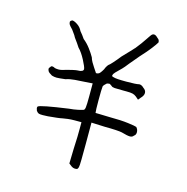

<svg xmlns="http://www.w3.org/2000/svg" viewBox="-107 -799 913 938"><g transform="rotate(15 349.0 -330.5)"><path d="M546.9 -692.4Q551.8 -697.3 557.6 -697.3Q558.6 -697.3 563.5 -696.3Q568.4 -695.3 579.1 -684.6Q585 -680.7 586.9 -675.8Q588.9 -670.9 588.9 -667Q588.9 -666 588.9 -665Q583 -654.3 564.9 -630.9Q546.9 -607.4 518.6 -577.1Q507.8 -564.5 496.1 -550.3Q484.4 -536.1 477.5 -528.3Q472.7 -521.5 461.9 -508.8Q451.2 -496.1 438.5 -484.4Q418 -464.8 415 -459Q412.1 -453.1 412.1 -451.2Q412.1 -445.3 420.9 -444.3Q432.6 -439.5 484.9 -439.5Q537.1 -439.5 550.8 -443.4Q551.8 -443.4 553.7 -443.4Q557.6 -443.4 563 -440.9Q568.4 -438.5 574.2 -432.6Q588.9 -422.9 588.9 -409.2Q588.9 -395.5 574.2 -380.9L564.5 -369.1L549.8 -381.8Q541 -388.7 530.8 -391.1Q520.5 -393.6 500 -393.6Q493.2 -393.6 484.4 -393.6Q452.1 -393.6 439.5 -394.5Q426.8 -395.5 422.9 -400.4Q414.1 -407.2 412.1 -407.7Q410.2 -408.2 408.2 -408.2Q405.3 -408.2 397.5 -406.2Q392.6 -401.4 388.2 -397.5Q383.8 -393.6 380.9 -387.7Q378.9 -372.1 378.9 -317.9Q378.9 -263.7 380.9 -252.9Q381.8 -252.9 402.8 -252.4Q423.8 -252 452.1 -251Q509.8 -251 547.4 -246.1Q585 -241.2 590.8 -238.3Q600.6 -227.5 600.6 -213.9Q600.6 -200.2 590.8 -194.3Q585 -185.5 572.3 -185.5Q559.6 -185.5 529.3 -194.3Q521.5 -196.3 497.1 -197.8Q472.7 -199.2 443.4 -199.2L374 -202.1V-93.8Q374 -48.8 373.5 -15.1Q373 18.6 371.1 23.4Q368.2 35.2 361.8 35.6Q355.5 36.1 354.5 36.1Q344.7 36.1 335 29.3L321.3 18.6L323.2 -55.7Q325.2 -86.9 325.7 -116.7Q326.2 -146.5 326.2 -159.2V-191.4H290Q274.4 -191.4 257.8 -189.5Q241.2 -187.5 231.4 -185.5Q224.6 -183.6 204.1 -181.2Q183.6 -178.7 160.2 -176.8Q144.5 -175.8 133.8 -175.8Q120.1 -175.8 114.3 -177.7Q108.4 -179.7 101.6 -188.5Q98.6 -197.3 98.1 -199.7Q97.7 -202.1 97.7 -203.1Q97.7 -207 99.6 -210Q110.4 -219.7 250 -239.3Q274.4 -241.2 294.4 -245.6Q314.5 -250 319.3 -252Q326.2 -252.9 328.1 -266.6Q330.1 -280.3 330.1 -323.2V-388.7L287.1 -385.7Q267.6 -384.8 241.7 -382.8Q215.8 -380.9 196.3 -374Q164.1 -370.1 152.3 -370.1Q140.6 -370.1 127.9 -374Q110.4 -383.8 106.9 -390.6Q103.5 -397.5 103.5 -401.4Q103.5 -407.2 109.4 -412.1Q111.3 -417 114.7 -417.5Q118.2 -418 118.2 -418Q124 -418 132.8 -413.1Q141.6 -411.1 150.4 -411.1Q159.2 -411.1 167 -413.1Q201.2 -422.9 218.8 -426.8Q236.3 -430.7 242.2 -430.7Q271.5 -430.7 271.5 -445.3Q270.5 -456.1 253.4 -488.8Q236.3 -521.5 217.8 -540Q213.9 -546.9 205.1 -559.1Q196.3 -571.3 188.5 -582Q182.6 -593.8 174.8 -603.5Q167 -613.3 165 -617.2Q151.4 -630.9 147.9 -636.7Q144.5 -642.6 144.5 -648.4Q144.5 -649.4 144.5 -651.4Q145.5 -654.3 148.4 -656.7Q151.4 -659.2 154.3 -660.2Q165 -660.2 181.6 -648.9Q198.2 -637.7 206.1 -620.1Q211.9 -613.3 219.2 -604Q226.6 -594.7 231.4 -586.9Q251 -571.3 267.1 -549.8Q283.2 -528.3 293 -510.7Q295.9 -500 302.7 -487.8Q309.6 -475.6 316.4 -465.8Q322.3 -456.1 327.1 -449.7Q332 -443.4 332 -441.4Q333 -441.4 336.9 -441.4Q340.8 -441.4 344.7 -443.4Q348.6 -444.3 354 -451.2Q359.4 -458 366.2 -469.7Q369.1 -478.5 374.5 -486.8Q379.9 -495.1 381.8 -496.1Q385.7 -498 399.9 -513.7Q414.1 -529.3 432.6 -552.7Q453.1 -574.2 467.8 -589.4Q482.4 -604.5 483.4 -606.4Q485.4 -607.4 492.2 -616.7Q499 -626 509.8 -639.6Q518.6 -652.3 528.8 -667Q539.1 -681.6 541 -685.1Q543 -688.5 546.9 -692.4Z"/></g></svg>

Font: ToneOZ-Zhuyin-Tsuipita-TC
Style: Regular
Weight: 400
Designer: ÂÆ£ÂøóÂáåJeffrey Xuan(jeffreyx@gmail.com, ToneOZ.com) ÈòøÂù§(cjkFonts)
Foundry: ToneOZ
Version: Version 0.240710